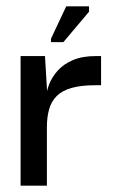

<svg xmlns="http://www.w3.org/2000/svg" viewBox="-20 -586 360 606"><path d="M45 0V-409H122L129 -291L128 -203V0ZM128 -184 125 -274Q126 -296 135 -319.5Q144 -343 162.5 -363.5Q181 -384 210.5 -396.5Q240 -409 282 -409H299V-317H281Q236 -317 206 -308.5Q176 -300 159 -283Q142 -266 135 -241Q128 -216 128 -184ZM180 -453H141V-464L189 -566H261V-549Z"/></svg>

Font: Darker Grotesque Light SemiBold
Style: Regular
Weight: 600
Version: Version 1.000;gftools[0.9.28]